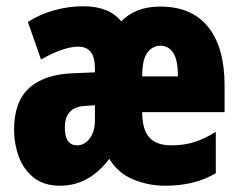

<svg xmlns="http://www.w3.org/2000/svg" viewBox="-20 -583 765 613"><path d="M492 -562Q592 -562 644.5 -497Q697 -432 697 -310V-225H434Q434 -170 456.5 -144.5Q479 -119 527 -119Q566 -119 599 -129Q632 -139 669 -162V-30Q602 10 508 10Q453 10 404.5 -10.5Q356 -31 329 -76Q264 10 172 10Q120 10 87.5 -16Q55 -42 40 -83Q25 -124 25 -169Q25 -258 72.5 -301.5Q120 -345 211 -349L283 -352V-366Q283 -434 230 -434Q183 -434 111 -393L69 -513Q108 -538 154 -550.5Q200 -563 246 -563Q328 -563 367 -515Q390 -538 420.5 -550Q451 -562 492 -562ZM492 -437Q467 -437 450.5 -415Q434 -393 434 -339H548Q548 -392 533 -414.5Q518 -437 492 -437ZM253 -245Q187 -242 187 -176Q187 -119 226 -119Q250 -119 266.5 -141Q283 -163 283 -198V-247Z"/></svg>

Font: Noto Sans Gurmukhi ExtraCondensed Black
Style: Regular
Weight: 900
Width: 2
Designer: Jelle Bosma - Monotype Design Team
Foundry: Monotype Imaging Inc.
Version: Version 2.004; ttfautohint (v1.8.4.7-5d5b)